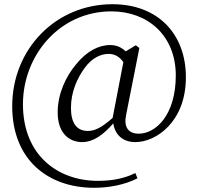

<svg xmlns="http://www.w3.org/2000/svg" viewBox="-20 -724 941 912"><path d="M515 -164C461 -116 429 -102 397 -102C345 -102 317 -139 317 -211C317 -288 347 -353 382 -401C418 -451 461 -468 496 -468C522 -468 546 -457 566 -429ZM642 -496 625 -509 577 -480C554 -502 530 -510 503 -510C447 -510 390 -479 341 -418C293 -361 254 -279 254 -190C254 -91 309 -49 370 -49C425 -49 473 -86 518 -138C526 -85 562 -49 623 -49C721 -49 863 -145 863 -357C863 -561 732 -704 514 -704C243 -704 38 -489 38 -220C38 37 210 168 427 168C495 168 570 155 633 123L623 98C571 123 517 135 445 135C254 135 89 13 89 -229C89 -461 263 -670 509 -670C684 -670 815 -553 815 -366C815 -176 719 -89 639 -89C589 -89 567 -121 579 -178Z"/></svg>

Font: Shippori Mincho
Style: Regular
Weight: 400
Designer: Bonji Tadano  Ryoko NISHIZUKA  (kana & ideographs); Frank Grießhammer (Latin, Greek & Cyrillic); Wenlong ZHANG  (bopomof
Foundry: Adobe Systems Incorporated
Version: Version 1.003;PS 1.001;hotconv 16.6.54;makeotf.lib2.5.65590